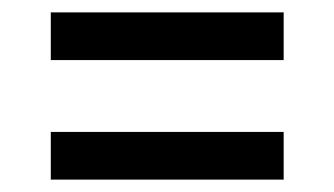

<svg xmlns="http://www.w3.org/2000/svg" viewBox="-20 -486 540 310"><path d="M438 -389H62V-466H438ZM438 -196H62V-273H438Z"/></svg>

Font: Fira Sans Variable
Style: Regular
Weight: 400
Designer: Carrois Corporate & Edenspiekermann AG
Foundry: Carrois Corporate GbR & Edenspiekermann AG
Version: Version 4.202